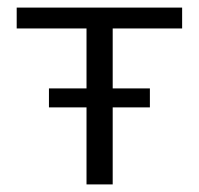

<svg xmlns="http://www.w3.org/2000/svg" viewBox="-20 -486 524 506"><path d="M460 -411H277V-253H375V-203H277V0H208V-203H109V-253H208V-411H24V-466H460Z"/></svg>

Font: EauTestSC
Style: Regular
Weight: 400
Designer: Christian Thalmann (Catharsis Fonts)
Version: Version 0.001;PS 000.001;hotconv 1.0.88;makeotf.lib2.5.64775